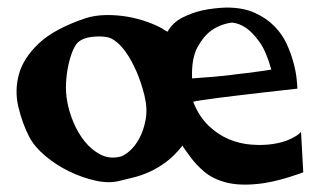

<svg xmlns="http://www.w3.org/2000/svg" viewBox="-20 -482 861 511"><path d="M208 -433.6Q232.4 -441.4 261.7 -441.9Q291 -442.4 319.3 -437.5Q347.7 -432.6 373 -423.3Q398.4 -414.1 415 -404.3Q415 -403.3 417 -402.3Q418.9 -401.4 420.9 -400.4Q422.9 -399.4 425.8 -397.5Q439.5 -421.9 465.3 -435.1Q491.2 -448.2 517.6 -454.1Q548.8 -460.9 583 -461.9Q627 -461.9 658.2 -447.8Q689.5 -433.6 710.4 -412.1Q731.4 -390.6 743.2 -364.7Q754.9 -338.9 761.2 -314.9Q767.6 -291 769.5 -272Q771.5 -252.9 771.5 -246.1Q666 -234.4 609.4 -227.5Q552.7 -220.7 527.3 -216.8Q497.1 -212.9 494.1 -210.9Q509.8 -171.9 534.7 -147.9Q559.6 -124 588.4 -111.8Q617.2 -99.6 647.9 -97.2Q678.7 -94.7 705.6 -98.6Q732.4 -102.5 752.4 -111.8Q772.5 -121.1 781.2 -130.9L787.1 -23.4Q717.8 2 668 7.3Q618.2 12.7 583 3.9Q547.9 -4.9 524.4 -24.4Q501 -43.9 484.4 -67.4Q476.6 -78.1 473.1 -83Q469.7 -87.9 467.8 -90.8Q465.8 -93.8 465.8 -94.7Q444.3 -67.4 421.9 -50.8Q399.4 -34.2 377.4 -24.4Q355.5 -14.6 335.4 -9.8Q315.4 -4.9 299.8 -1Q271.5 6.8 235.4 -1Q199.2 -8.8 164.1 -25.9Q128.9 -43 100.1 -67.4Q71.3 -91.8 57.6 -118.2Q39.1 -154.3 28.8 -197.8Q18.6 -241.2 30.3 -284.2Q42 -327.1 83 -366.2Q124 -405.3 208 -433.6ZM297.9 -64.5Q308.6 -66.4 323.7 -79.1Q338.9 -91.8 350.6 -113.3Q362.3 -134.8 367.7 -164.1Q373 -193.4 364.3 -228.5Q355.5 -263.7 343.3 -291.5Q331.1 -319.3 317.9 -338.9Q304.7 -358.4 291 -369.6Q277.3 -380.9 266.6 -382.8Q248 -386.7 224.1 -383.8Q200.2 -380.9 187.5 -369.1Q180.7 -363.3 173.8 -347.2Q167 -331.1 162.1 -309.1Q157.2 -287.1 155.8 -261.7Q154.3 -236.3 159.2 -210Q164.1 -183.6 175.8 -155.8Q187.5 -127.9 205.6 -105.5Q223.6 -83 247.1 -70.8Q270.5 -58.6 297.9 -64.5ZM491.2 -273.4Q492.2 -273.4 505.9 -274.4Q519.5 -275.4 538.1 -276.9Q556.6 -278.3 575.7 -280.3Q594.7 -282.2 607.4 -284.2Q618.2 -285.2 632.8 -287.1Q645.5 -289.1 662.6 -291Q679.7 -293 702.1 -296.9Q688.5 -345.7 670.4 -370.6Q652.3 -395.5 635.7 -407.2Q617.2 -419.9 597.7 -421.9Q566.4 -418 542 -400.4Q521.5 -385.7 505.4 -356Q489.3 -326.2 491.2 -273.4Z"/></svg>

Font: Irish Growler
Style: Regular
Weight: 400
Designer: Squid
Foundry: Font Diner, Inc DBA Sideshow
Version: Version 1.000